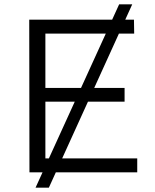

<svg xmlns="http://www.w3.org/2000/svg" viewBox="-20 -790 710 880"><path d="M143 70 526 -770H586L204 70ZM115 0 114 -700H594L595 -636H188V-64H609V0ZM181 -324V-387H551V-324Z"/></svg>

Font: Montserrat Thin
Style: Regular
Weight: 400
Version: Version 9.000